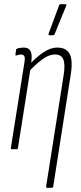

<svg xmlns="http://www.w3.org/2000/svg" viewBox="-20 -715 386 920"><path d="M206 185Q200 185 201 179L285 -355Q293 -406 283.5 -430Q274 -454 243 -454Q215 -454 184 -431.5Q153 -409 120 -374L123 -408Q153 -440 187 -463.5Q221 -487 255 -487Q297 -487 313.5 -457Q330 -427 319 -358L235 179Q234 185 228 185ZM36 0Q31 0 32 -6L96 -409Q101 -436 97 -445Q93 -454 79 -454Q75 -454 69.5 -452.5Q64 -451 58 -449Q53 -448 54 -454L57 -476Q58 -480 60 -481Q62 -482 64 -483Q71 -485 79 -486Q87 -487 94 -487Q118 -487 126.5 -470Q135 -453 130 -418L126 -397V-386L66 -6Q65 0 61 0ZM216 -546Q213 -546 212.5 -548Q212 -550 213 -554L263 -689Q264 -692 266 -693.5Q268 -695 271 -695H294Q297 -695 298 -693Q299 -691 297 -687L242 -552Q240 -546 233 -546Z"/></svg>

Font: Sofia Sans Extra Condensed ExtraLight
Style: Italic
Weight: 250
Italic angle: -9°
Version: Version 4.100